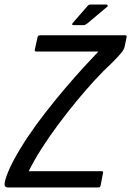

<svg xmlns="http://www.w3.org/2000/svg" viewBox="-46 -829 580 849"><path d="M507 -673Q512 -673 513.5 -671Q515 -669 513 -661L505 -622Q502 -608 485 -589Q468 -570 448 -550Q414 -519 373.5 -475Q333 -431 291 -380Q249 -329 209 -275Q169 -221 136 -169Q103 -117 81 -72H400Q408 -72 409.5 -70Q411 -68 409 -62L399 -9Q397 -3 395 -1.5Q393 0 386 0H-9Q-23 0 -25 -8.5Q-27 -17 -23 -32Q-12 -71 14.5 -120.5Q41 -170 77.5 -224.5Q114 -279 157 -334Q200 -389 243 -439.5Q286 -490 324 -531.5Q362 -573 389 -601H118Q110 -601 108.5 -603Q107 -605 108 -610L120 -664Q121 -669 123.5 -671Q126 -673 133 -673ZM324 -718H279Q273 -718 273 -721.5Q273 -725 277 -729L339 -800Q343 -805 346 -807Q349 -809 356 -809H425Q428 -809 430 -805.5Q432 -802 429 -800L341 -726Q336 -723 332.5 -720.5Q329 -718 324 -718Z"/></svg>

Font: Glory Medium
Style: Italic
Weight: 500
Italic angle: -12°
Version: Version 1.011